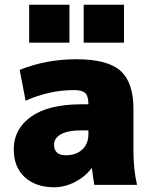

<svg xmlns="http://www.w3.org/2000/svg" viewBox="-20 -780 651 810"><path d="M333 -600V-760H503V-600ZM103 -600V-760H273V-600ZM323 -340H353Q353 -374 340 -387Q327 -400 293 -400Q188 -400 88 -355L63 -485Q173 -530 303 -530Q433 -530 488 -481.5Q543 -433 543 -320V-140Q543 -68 558 0H378Q372 -34 368 -70H366Q339 -34 296 -12Q253 10 208 10Q131 10 84.5 -32.5Q38 -75 38 -150Q38 -236 111.5 -288Q185 -340 323 -340ZM208 -170Q208 -125 258 -125Q301 -125 327 -149Q353 -173 353 -215V-230H323Q266 -230 237 -213.5Q208 -197 208 -170Z"/></svg>

Font: Mplus 1p Black
Style: Regular
Weight: 900
Version: Version 1.061